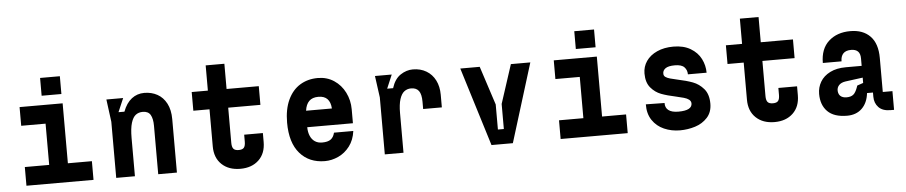

<svg xmlns="http://www.w3.org/2000/svg" viewBox="-42 -995 6084 1289"><g transform="rotate(-5 3000.0 -350.5)"><path d="M258.2 -126V-404H94V-530H384.2V-126H546V0H94V-126ZM381.4 -712.9V-593H248.2V-712.9Z M792 -530 752.6 -438H792.6Q814 -495 850.8 -523.5Q887.6 -552 936 -552Q984.8 -552 1023.7 -530.6Q1062.6 -509.2 1085.3 -466Q1108 -422.8 1108 -360V0H982V-326.4Q982 -373.8 967 -399.9Q952 -426 914.8 -426Q887 -426 867.4 -411.2Q847.8 -396.4 836.4 -359.3Q825 -322.2 825 -257.4V0H699V-378L679 -530Z M1706 -214V-154Q1706 -77 1659.3 -32.5Q1612.6 12 1535 12Q1456.8 12 1409.9 -32.5Q1363 -77 1363 -154V-404H1254V-530H1363V-700H1489V-530H1706V-404H1489V-167.2Q1489 -139.2 1499.2 -126.9Q1509.4 -114.6 1535 -114.6Q1560.2 -114.6 1570.1 -126.9Q1580 -139.2 1580 -167.2V-214Z M1874 -269Q1874 -359.4 1903.5 -422.7Q1933 -486 1985.2 -518Q2037.4 -550 2105 -550Q2166.6 -550 2214.1 -518.5Q2261.6 -487 2287.8 -434.4Q2314 -381.8 2314 -321V-227H2006Q2006.6 -192.6 2017.5 -167.7Q2028.4 -142.8 2048.5 -129.4Q2068.6 -116 2096.8 -116Q2135.6 -116 2155.2 -130.4Q2174.8 -144.8 2181.8 -175H2312Q2304 -114.4 2272.2 -72.7Q2240.4 -31 2195.7 -10.5Q2151 10 2105 10Q1999 10 1936.5 -62Q1874 -134 1874 -269ZM2098 -424Q2057.6 -424 2035.6 -402.2Q2013.6 -380.4 2008 -338H2182Q2179.4 -380.4 2158.7 -402.2Q2138 -424 2098 -424Z M2509 -384 2489 -530H2602L2563.2 -438H2603.2Q2622.4 -499 2662.4 -525.5Q2702.4 -552 2746 -552Q2797.2 -552 2836.4 -528.8Q2875.6 -505.6 2896.8 -463.6Q2918 -421.6 2918 -366V-281H2792V-330Q2792 -380.4 2775.2 -403.2Q2758.4 -426 2723 -426Q2697 -426 2677.4 -411.2Q2657.8 -396.4 2646.4 -361.1Q2635 -325.8 2635 -267V0H2509Z M3064 -530H3195L3280 -269V-100H3320V-269L3405 -530H3536L3372 0H3228Z M3858.2 -126V-404H3694V-530H3984.2V-126H4146V0H3694V-126ZM3981.4 -712.9V-593H3848.2V-712.9Z M4498 -114Q4545 -114 4567.9 -126.4Q4590.8 -138.8 4590 -163Q4588.8 -178 4576.2 -187.6Q4563.6 -197.2 4542.5 -203.2Q4521.4 -209.2 4491.8 -215.8Q4432.2 -228.2 4391.9 -243.4Q4351.6 -258.6 4322.3 -293.4Q4293 -328.2 4293 -389Q4293 -435 4318.5 -472Q4344 -509 4391.5 -530.5Q4439 -552 4502 -552Q4570 -552 4617 -524.1Q4664 -496.2 4686.5 -451.7Q4709 -407.2 4709 -358H4583Q4583 -386.8 4564.5 -406.4Q4546 -426 4500.8 -426Q4455.8 -426 4436.5 -411.5Q4417.2 -397 4419 -374.6Q4419.6 -361.6 4431.1 -353.7Q4442.6 -345.8 4461.4 -340.7Q4480.2 -335.6 4508.6 -329.2Q4569.8 -316.4 4611.7 -300.8Q4653.6 -285.2 4684.8 -248.9Q4716 -212.6 4716 -149Q4716 -91.6 4682.8 -55.3Q4649.6 -19 4600.1 -3.5Q4550.6 12 4498 12Q4440.4 12 4390.9 -9.7Q4341.4 -31.4 4312.2 -75.1Q4283 -118.8 4284 -182L4410 -180Q4409 -148.2 4431.2 -131.1Q4453.4 -114 4498 -114Z M5306 -214V-154Q5306 -77 5259.3 -32.5Q5212.6 12 5135 12Q5056.8 12 5009.9 -32.5Q4963 -77 4963 -154V-404H4854V-530H4963V-700H5089V-530H5306V-404H5089V-167.2Q5089 -139.2 5099.2 -126.9Q5109.4 -114.6 5135 -114.6Q5160.2 -114.6 5170.1 -126.9Q5180 -139.2 5180 -167.2V-214Z M5941 0H5917Q5864 0 5837 -28.3Q5810 -56.6 5810 -100V-128H5770Q5762.6 -62.4 5724.3 -25.2Q5686 12 5624 12Q5536 12 5492.5 -31.5Q5449 -75 5449 -150Q5449 -194.2 5470.8 -231.3Q5492.6 -268.4 5536.6 -290.7Q5580.6 -313 5644 -313H5750V-363Q5750 -395.6 5734.2 -410.8Q5718.4 -426 5688.6 -426Q5652.4 -426 5635.2 -407.4Q5618 -388.8 5618 -355H5492Q5492 -450.4 5548.2 -501.2Q5604.4 -552 5694 -552Q5779.2 -552 5827.6 -502.3Q5876 -452.6 5876 -355V-126H5941ZM5709 -183.8 5750 -198V-233.8L5632.8 -218.2Q5602.8 -213.8 5588 -197.4Q5573.2 -181 5575 -157.8Q5577.4 -131.2 5596.2 -119.9Q5615 -108.6 5644.4 -112.2Q5671.4 -115.2 5685.2 -133.4Q5699 -151.6 5709 -183.8Z"/></g></svg>

Font: Fliege Mono Thin
Style: Regular
Weight: 100
Version: Version 0.020;Glyphs 3.3 (3306)